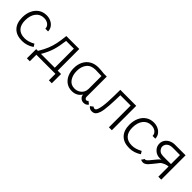

<svg xmlns="http://www.w3.org/2000/svg" viewBox="215 -1583 2789 2789"><g transform="rotate(45 1609.0 -189.0)"><path d="M44 -238Q44 -319 73 -381Q102 -443 154 -477.5Q206 -512 274 -512Q325 -512 366 -492Q407 -472 430.5 -437.5Q454 -403 454 -360H398Q398 -403 364 -430.5Q330 -458 276 -458Q197 -458 150.5 -398Q104 -338 104 -237Q104 -145 150 -96.5Q196 -48 282 -48Q319 -48 356 -58.5Q393 -69 440 -94L466 -52Q381 6 282 6Q168 6 106 -57.5Q44 -121 44 -238Z M965 134V0H573V134H513L514 -56H550Q599 -137 625.5 -203Q652 -269 665.5 -336Q679 -403 689 -500H955L956 -56H1025V134ZM612 -56H896V-448H737Q722 -326 696 -240.5Q670 -155 612 -56Z M1094 -246Q1094 -323 1124 -382.5Q1154 -442 1210 -475Q1266 -508 1341 -508Q1364 -508 1399 -505.5Q1434 -503 1461 -499H1521V-86Q1521 -66 1530.5 -55.5Q1540 -45 1554 -45Q1572 -45 1583 -62L1626 -28Q1611 -7 1592.5 1.5Q1574 10 1550 10Q1515 10 1488.5 -14Q1462 -38 1462 -72Q1438 -32 1399 -11Q1360 10 1311 10Q1242 10 1193 -25Q1144 -60 1119 -118Q1094 -176 1094 -246ZM1447 -124Q1461 -153 1461 -188V-450L1395 -452L1337 -454Q1246 -454 1200 -397Q1154 -340 1154 -248Q1154 -163 1194.5 -103.5Q1235 -44 1312 -44Q1357 -44 1393 -66Q1429 -88 1447 -124Z M1651 -22 1695 -56Q1706 -42 1723 -42Q1740 -42 1749 -53.5Q1758 -65 1766 -90Q1785 -150 1790.5 -259Q1796 -368 1796 -502L2124 -501V0H2064V-447H1852Q1851 -343 1844 -234Q1837 -125 1820 -73Q1806 -30 1784 -8.5Q1762 13 1722 13Q1678 13 1651 -22Z M2247 -238Q2247 -319 2276 -381Q2305 -443 2357 -477.5Q2409 -512 2477 -512Q2528 -512 2569 -492Q2610 -472 2633.5 -437.5Q2657 -403 2657 -360H2601Q2601 -403 2567 -430.5Q2533 -458 2479 -458Q2400 -458 2353.5 -398Q2307 -338 2307 -237Q2307 -145 2353 -96.5Q2399 -48 2485 -48Q2522 -48 2559 -58.5Q2596 -69 2643 -94L2669 -52Q2584 6 2485 6Q2371 6 2309 -57.5Q2247 -121 2247 -238Z M2727 2 2759 -44Q2766 -39 2775 -41Q2788 -44 2816 -75Q2839 -101 2858 -126Q2900 -178 2914 -191Q2925 -201 2940 -205Q2933 -205 2904.5 -204.5Q2876 -204 2848.5 -213.5Q2821 -223 2797 -245Q2773 -266 2761 -293.5Q2749 -321 2749 -351Q2749 -406 2786 -446Q2830 -493 2904 -500H3139V0H3079V-210Q3052 -210 3012 -194Q2972 -178 2950 -152L2928 -123Q2916 -108 2886 -71Q2856 -34 2844 -22Q2807 13 2775 13Q2763 13 2749 10Q2735 7 2727 2ZM2968 -259 3079 -260V-445L2966 -446Q2922 -447 2899 -443.5Q2876 -440 2859 -431Q2834 -418 2821.5 -397Q2809 -376 2809 -352Q2809 -325 2826 -302Q2847 -273 2877.5 -265.5Q2908 -258 2968 -259Z"/></g></svg>

Font: Bellota
Style: Regular
Weight: 400
Designer: Kemie Guaida
Foundry: Kemie Guaida
Version: Version 4.001